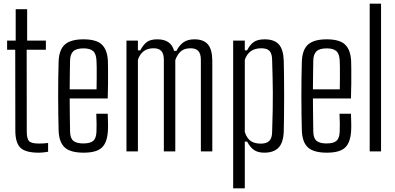

<svg xmlns="http://www.w3.org/2000/svg" viewBox="-20 -820 2142 1040"><path d="M188.5 7Q118 7 90.5 -20Q63 -47 63 -113L62.5 -550.5H18.5V-600H65V-770H127V-600H228.5V-550.5H124.5L125 -106.5Q125 -69 137.2 -55.8Q149.5 -42.5 190.5 -42.5Q206 -42.5 216.2 -43.2Q226.5 -44 240.5 -45.5V2Q228.5 4 215.8 5.5Q203 7 188.5 7Z M433 7Q362 7 331 -21Q300 -49 297.5 -112Q296.5 -151 295.8 -197.8Q295 -244.5 295 -294.2Q295 -344 295.5 -393.2Q296 -442.5 297.5 -487Q300 -551.5 331.8 -579.2Q363.5 -607 432.5 -607Q502 -607 531.8 -578.5Q561.5 -550 564.5 -489.5Q565 -478 565.2 -444.8Q565.5 -411.5 565.2 -368.8Q565 -326 563.5 -286.5H357.5Q357.5 -242 358.2 -196.8Q359 -151.5 359.5 -106Q360.5 -70.5 377.8 -56.8Q395 -43 431 -43Q468.5 -43 484.8 -56.8Q501 -70.5 502.5 -106Q503.5 -121 503.2 -148.8Q503 -176.5 501.5 -204H563.5Q564.5 -184.5 565 -156.2Q565.5 -128 564.5 -112Q561 -48.5 532 -20.8Q503 7 433 7ZM357.5 -336H503Q503.5 -367.5 503.8 -399.8Q504 -432 503.8 -457.8Q503.5 -483.5 502.5 -494Q500.5 -530 483.5 -544Q466.5 -558 432.5 -558Q393 -558 376.8 -542Q360.5 -526 359.5 -494Q359 -456 358.2 -416.2Q357.5 -376.5 357.5 -336Z M665 0V-600H727V-547.5H740Q755 -576.5 774.8 -591.8Q794.5 -607 832 -607Q868.5 -607 891.2 -592Q914 -577 923 -544.5H936Q950.5 -574 973.2 -590.5Q996 -607 1033.5 -607Q1082 -607 1105.8 -580Q1129.5 -553 1130 -491V0H1068V-495Q1068 -529 1054.2 -543.8Q1040.5 -558.5 1012.5 -558.5Q978.5 -558.5 959.5 -541.8Q940.5 -525 929.5 -494.5V0H867.5V-495Q867.5 -529 853.8 -543.8Q840 -558.5 812 -558.5Q778.5 -558.5 757.8 -542.2Q737 -526 727 -496V0Z M1243 200V-600H1306V-547.5H1318.5Q1334 -578 1354.8 -592.5Q1375.5 -607 1414 -607Q1465 -607 1490 -580Q1515 -553 1517 -491Q1518 -459 1518.5 -408.2Q1519 -357.5 1519 -301Q1519 -244.5 1518.5 -193.5Q1518 -142.5 1517 -109Q1515 -47.5 1488.8 -20.2Q1462.5 7 1411.5 7Q1378 7 1356.8 -7Q1335.5 -21 1318.5 -53H1306V200ZM1393 -42Q1423.5 -42 1438.5 -56.8Q1453.5 -71.5 1454 -105Q1456.5 -174 1457.2 -225Q1458 -276 1457.8 -318.5Q1457.5 -361 1456.5 -403.2Q1455.5 -445.5 1454 -496Q1453.5 -529 1440.2 -543.8Q1427 -558.5 1395.5 -558.5Q1361 -558.5 1339 -543Q1317 -527.5 1306 -496V-104.5Q1318 -69.5 1338.8 -55.8Q1359.5 -42 1393 -42Z M1750.5 7Q1679.5 7 1648.5 -21Q1617.5 -49 1615 -112Q1614 -151 1613.2 -197.8Q1612.5 -244.5 1612.5 -294.2Q1612.5 -344 1613 -393.2Q1613.5 -442.5 1615 -487Q1617.5 -551.5 1649.2 -579.2Q1681 -607 1750 -607Q1819.5 -607 1849.2 -578.5Q1879 -550 1882 -489.5Q1882.5 -478 1882.8 -444.8Q1883 -411.5 1882.8 -368.8Q1882.5 -326 1881 -286.5H1675Q1675 -242 1675.8 -196.8Q1676.5 -151.5 1677 -106Q1678 -70.5 1695.2 -56.8Q1712.5 -43 1748.5 -43Q1786 -43 1802.2 -56.8Q1818.5 -70.5 1820 -106Q1821 -121 1820.8 -148.8Q1820.5 -176.5 1819 -204H1881Q1882 -184.5 1882.5 -156.2Q1883 -128 1882 -112Q1878.5 -48.5 1849.5 -20.8Q1820.5 7 1750.5 7ZM1675 -336H1820.5Q1821 -367.5 1821.2 -399.8Q1821.5 -432 1821.2 -457.8Q1821 -483.5 1820 -494Q1818 -530 1801 -544Q1784 -558 1750 -558Q1710.5 -558 1694.2 -542Q1678 -526 1677 -494Q1676.5 -456 1675.8 -416.2Q1675 -376.5 1675 -336Z M1982.5 0V-800H2044V0Z"/></svg>

Font: Big Shoulders Text Thin Light
Style: Regular
Weight: 300
Version: Version 2.002